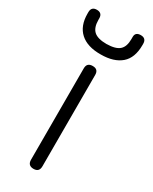

<svg xmlns="http://www.w3.org/2000/svg" viewBox="-181 -719 610 764"><g transform="rotate(30 124.0 -337.0)"><path d="M120 0C120 0 120 0 120 0C102.5 0 93.5 -9 93.5 -26.5C93.5 -26.5 93.5 -26.5 93.5 -26.5C93.5 -26.5 93.5 -446.5 93.5 -446.5C93.5 -464 102.5 -472.5 120 -472.5C120 -472.5 120 -472.5 120 -472.5C137.5 -472.5 146 -464 146 -446.5C146 -446.5 146 -446.5 146 -446.5C146 -446.5 146 -26.5 146 -26.5C146 -9 137.5 0 120 0ZM124 -528C124 -528 124 -528 124 -528C83 -527.5 51.5 -537.5 30 -557C8.5 -576.5 -2.5 -605 -2.5 -642.5C-2.5 -642.5 -2.5 -642.5 -2.5 -642.5C-2.5 -642.5 -2.5 -649.5 -2.5 -649.5C-2.5 -666 6 -674.5 22.5 -674.5C22.5 -674.5 22.5 -674.5 22.5 -674.5C39 -674.5 47.5 -666 47.5 -649.5C47.5 -649.5 47.5 -649.5 47.5 -649.5C47.5 -649.5 47.5 -642.5 47.5 -642.5C47.5 -619 53.5 -602 65 -591.5C76.5 -581 96 -575.5 123.5 -575.5C123.5 -575.5 123.5 -575.5 123.5 -575.5C151.5 -576 171 -581.5 182.5 -592C194 -602.5 199.5 -619 199.5 -642.5C199.5 -642.5 199.5 -642.5 199.5 -642.5C199.5 -642.5 199.5 -652.5 199.5 -652.5C199.5 -667 208 -674.5 224.5 -674.5C224.5 -674.5 224.5 -674.5 224.5 -674.5C241 -674.5 249.5 -666 249.5 -649.5C249.5 -649.5 249.5 -649.5 249.5 -649.5C249.5 -649.5 249.5 -642.5 249.5 -642.5C249.5 -604 238.5 -575 217 -556.5C195 -537.5 164 -528 124 -528Z"/></g></svg>

Font: Jura-Fortis-Regular
Style: Regular
Weight: 500
Designer: Daniel Johnson, Alexei Vanyashin, Mirko Velimirovic
Foundry: Daniel Johnson
Version: ""